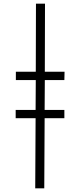

<svg xmlns="http://www.w3.org/2000/svg" viewBox="-20 -781 434 1041"><path d="M220 240 222 -140H329V-185H222L223 -347H329L330 -392H223L224 -761H175L174 -392H66V-347H174L173 -185H65V-140H173L171 240Z"/></svg>

Font: Noto Sans Display Condensed Light
Style: Italic
Weight: 300
Width: 3
Designer: Monotype Design team
Foundry: Monotype Imaging Inc.
Version: 1.000